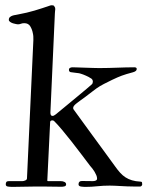

<svg xmlns="http://www.w3.org/2000/svg" viewBox="-20 -712 563 733"><path d="M171.4 -245.6 160.6 -22.9Q160.6 -20.5 163.1 -20.5H211.9Q220.2 -20.5 226.3 -17.3Q232.4 -14.2 232.4 -8.3Q232.4 -2 226.1 -0.5Q219.7 1 215.3 1Q203.6 1 195.1 0.7Q186.5 0.5 176.8 0.5Q167 0.5 154.1 0.2Q141.1 0 120.1 0Q101.6 0 76.9 0.7Q52.2 1.5 27.8 1.5Q18.1 1.5 10 0.2Q2 -1 2 -8.3Q2 -14.2 4.4 -17.3Q6.8 -20.5 13.7 -20.5H65.9Q70.3 -20.5 76.7 -23.2Q83 -25.9 83 -31.2L107.4 -559.1Q107.4 -565.9 107.2 -572.5Q106.9 -579.1 105.5 -584.5Q103 -599.1 95.7 -611.3Q88.4 -623.5 72.8 -623.5Q64.9 -623.5 59.8 -621.3Q54.7 -619.1 48.3 -619.1Q46.9 -619.1 41.3 -620.1Q35.6 -621.1 29.5 -623Q23.4 -625 18.6 -628.4Q13.7 -631.8 13.7 -636.2Q13.7 -643.1 17.8 -646.7Q22 -650.4 27.8 -652.3Q33.7 -654.3 40 -655Q46.4 -655.8 50.8 -657.2Q83 -663.1 111.8 -671.6Q140.6 -680.2 171.4 -690.9Q171.9 -690.9 173.3 -691.4Q174.3 -691.4 175.5 -691.7Q176.8 -691.9 178.2 -691.9Q184.6 -691.9 186.5 -689.2Q188.5 -686.5 189.5 -684.1Q190.9 -683.6 190.9 -675.8Q190.9 -673.3 190.2 -669.7Q189.5 -666 189.5 -660.6L172.4 -282.2Q172.4 -269.5 180.2 -269.5Q184.6 -269.5 187 -271.5Q189.5 -273.4 192.9 -275.4Q209.5 -289.1 231.4 -307.1Q253.4 -325.2 274.2 -342.5Q294.9 -359.9 310.8 -373Q326.7 -386.2 330.6 -390.1Q334.5 -394 334.5 -400.4Q334.5 -410.2 324.2 -414.6Q322.8 -416 318.4 -418.2Q314 -420.4 308.6 -422.9Q303.2 -425.3 297.6 -427.5Q292 -429.7 288.1 -430.7Q283.7 -432.6 272 -433.6Q260.3 -434.6 250 -436.5Q243.2 -438 243.2 -445.3Q243.2 -450.7 247.3 -452.9Q251.5 -455.1 256.8 -455.1Q261.2 -455.1 274.7 -454.6Q288.1 -454.1 304 -453.6Q319.8 -453.1 335.2 -452.6Q350.6 -452.1 358.9 -452.1Q378.4 -452.1 395.3 -452.6Q412.1 -453.1 428 -453.6Q443.8 -454.1 459.5 -454.6Q475.1 -455.1 492.7 -455.1Q502 -455.1 502 -448.7Q502 -439.9 487.3 -436Q473.1 -432.1 463.1 -429.2Q453.1 -426.3 444.8 -423.1Q436.5 -419.9 428 -416.3Q419.4 -412.6 408.2 -407.2Q392.1 -399.4 376.5 -391.4Q360.8 -383.3 349.1 -375Q339.8 -368.2 332.8 -362.8Q325.7 -357.4 318.8 -352.1Q312 -346.7 304.4 -341.1Q296.9 -335.4 287.1 -328.6Q283.2 -325.7 278.6 -322.3Q273.9 -318.8 269.5 -315.2Q265.1 -311.5 262.2 -307.6Q259.3 -303.7 259.3 -299.8Q259.3 -295.9 261.2 -293.9Q272 -279.3 290.3 -253.9Q308.6 -228.5 330.6 -198.5Q352.5 -168.5 376 -136.5Q399.4 -104.5 419.9 -76.2Q429.2 -63 438.7 -52.5Q448.2 -42 459.2 -34.9Q470.2 -27.8 483.9 -23.7Q497.6 -19.5 516.1 -18.6Q521.5 -18.6 522.2 -15.1Q522.9 -11.7 522.9 -8.3Q522.9 -5.9 521.2 -3.4Q519.5 -1 516.1 0H488.3Q477.5 0 465.3 -0.5Q453.1 -1 441.2 -1.7Q429.2 -2.4 418.2 -2.9Q407.2 -3.4 398.9 -3.4Q374.5 -3.4 351.8 -1Q329.1 1.5 306.6 1.5Q302.7 1.5 298.1 1.2Q293.5 1 289.3 0.2Q285.2 -0.5 282.5 -2.4Q279.8 -4.4 279.8 -8.3Q279.8 -21 292.5 -21Q302.2 -21 312 -20.8Q321.8 -20.5 334.5 -20.5Q340.8 -20.5 345.7 -22.7Q350.6 -24.9 350.6 -30.3Q350.6 -36.1 347.9 -42.7Q345.2 -49.3 341.3 -55.9Q337.4 -62.5 332.8 -68.4Q328.1 -74.2 324.2 -78.6Q307.6 -100.6 289.1 -125Q270.5 -149.4 252.2 -172.9Q233.9 -196.3 217 -216.3Q200.2 -236.3 187.5 -249Q184.6 -252.4 180.2 -252.4Q171.4 -252.4 171.4 -245.6Z"/></svg>

Font: IM FELL French Canon
Style: Regular
Weight: 400
Designer: Igino Marini
Foundry: Igino Marini,
Version: 3.00